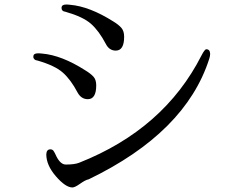

<svg xmlns="http://www.w3.org/2000/svg" viewBox="-20 -794 1040 846"><path d="M202 -136Q211 -136 216 -129Q221 -122 229 -104Q247 -69 270 -69H271Q309 -69 329 -77Q703 -225 868 -550Q882 -577 889 -577Q905 -577 906 -557Q906 -547 902 -535Q798 -210 371 -4Q356 -1 333 15.5Q310 32 299 32Q269 32 226.5 -17Q184 -66 184 -114Q185 -136 202 -136ZM527 -632Q527 -571 490 -571Q461 -571 446 -601Q416 -658 381 -689Q346 -720 269 -742Q251 -744 251 -760Q252 -774 271 -774Q274 -774 277 -774L288 -773Q374 -766 480 -699Q503 -685 515 -671Q527 -657 527 -632ZM404 -418Q404 -357 367 -357Q338 -357 322 -386Q292 -443 257 -474Q222 -505 146 -527Q136 -528 131.5 -533Q127 -538 127 -541V-545Q127 -559 147 -559Q150 -559 153 -559L165 -558Q251 -551 356 -484Q379 -470 391.5 -456.5Q404 -443 404 -418Z"/></svg>

Font: Sawarabi Mincho
Style: Regular
Weight: 400
Version: Version 1.00